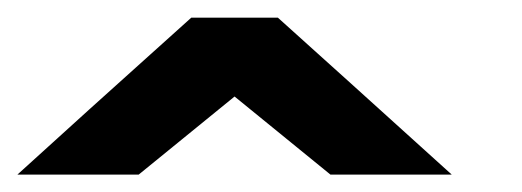

<svg xmlns="http://www.w3.org/2000/svg" viewBox="-20 -741 601 221"><path d="M0 -540Q66.4 -600.6 200.2 -720.7Q233.4 -720.7 299.8 -720.7Q367.2 -660.2 500 -540Q453.1 -540 360.4 -540Q323.2 -570.3 250 -629.9Q212.9 -599.6 139.6 -540Q93.8 -540 0 -540Z"/></svg>

Font: Encounter VC
Style: Regular
Weight: 400
Designer: Silver Alicorn
Version: Version 1.0